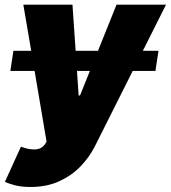

<svg xmlns="http://www.w3.org/2000/svg" viewBox="-36 -565 710 799"><path d="M623.6 -353.7 610.8 -269.9H516.3L358 45.5Q335.2 90.2 298.1 128.4Q261 166.5 209.3 189.8Q157.7 213.1 90.9 213.1Q52.6 213.1 26.5 206.1Q0.4 199.2 -15.6 191.8L51.1 45.5Q85.2 58.2 111.2 56.8Q137.1 55.4 152 34.1L157.7 24.1L108 -269.9H7.1L19.9 -353.7H93.8L61.1 -545.5H265.6L278.8 -353.7H371.8L448.9 -545.5H654.8L558.6 -353.7ZM338.1 -269.9H284.4L291.2 -167.6H296.9Z"/></svg>

Font: Inter UI Black
Style: Italic
Weight: 900
Italic angle: -9.39999°
Designer: Rasmus Andersson
Foundry: rsms
Version: 3.2;8d6f07862